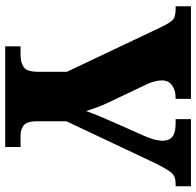

<svg xmlns="http://www.w3.org/2000/svg" viewBox="-28 -726 754 738"><g transform="rotate(90 349.0 -357.0)"><path d="M158 0V-59H191Q221 -59 238.5 -71.5Q256 -84 256 -127V-237L83 -602Q68 -632 57 -643.5Q46 -655 16 -655H4V-714H360V-655H356Q326 -655 307.5 -641Q289 -627 289 -602Q289 -591 292.5 -576Q296 -561 303 -546L372 -401Q385 -374 392 -354.5Q399 -335 407 -311Q416 -338 429 -368Q442 -398 456 -430L506 -543Q516 -568 518.5 -583Q521 -598 521 -603Q521 -631 505 -643Q489 -655 456 -655H438V-714H696V-655H685Q658 -655 644.5 -639.5Q631 -624 608 -578L446 -235V-125Q446 -83 462 -71Q478 -59 500 -59H545V0Z"/></g></svg>

Font: Noto Serif Armenian SemiCondensed Black
Style: Regular
Weight: 900
Width: 4
Designer: Monotype Design Team
Foundry: Monotype Imaging Inc.
Version: Version 2.008; ttfautohint (v1.8.4.7-5d5b)